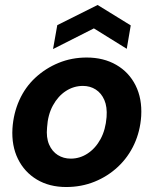

<svg xmlns="http://www.w3.org/2000/svg" viewBox="-20 -739 617 771"><path d="M246 12Q178 12 128 -18Q78 -48 52 -101Q26 -154 30 -223Q34 -284 57.5 -336.5Q81 -389 122 -427Q163 -465 215.5 -486.5Q268 -508 328 -508Q396 -508 447 -478.5Q498 -449 524.5 -396Q551 -343 547 -273Q543 -212 519 -160Q495 -108 454 -69.5Q413 -31 360 -9.5Q307 12 246 12ZM264 -102Q301 -102 332.5 -123Q364 -144 384 -181Q404 -218 408 -269Q411 -310 399 -337.5Q387 -365 364.5 -379.5Q342 -394 313 -394Q276 -394 244.5 -373.5Q213 -353 192.5 -315.5Q172 -278 169 -227Q165 -187 177 -159Q189 -131 212 -116.5Q235 -102 264 -102ZM193 -542 210 -638 372 -719 505 -637 489 -543 357 -625Z"/></svg>

Font: DM Sans 36pt
Style: Bold Italic
Weight: 700
Italic angle: -10°
Designer: Colophon Foundry, Jonny Pinhorn
Foundry: Colophon Foundry
Version: Version 4.004;gftools[0.9.30]